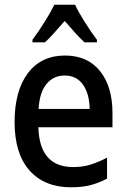

<svg xmlns="http://www.w3.org/2000/svg" viewBox="-20 -786 540 816"><path d="M282 10Q169 10 105.5 -61.5Q42 -133 42 -267Q42 -400 98.5 -475Q155 -550 256 -550Q352 -550 405 -484Q458 -418 458 -306V-245H143Q148 -76 291 -76Q334 -76 368.5 -87.5Q403 -99 435 -116V-27Q404 -10 367.5 0Q331 10 282 10ZM361 -323Q360 -388 332.5 -426.5Q305 -465 255 -465Q207 -465 177.5 -429Q148 -393 144 -323ZM118 -617Q144 -652 170 -693.5Q196 -735 211 -766H299Q315 -732 341 -691Q367 -650 392 -617V-606H339Q319 -625 298 -648Q277 -671 255 -697Q232 -671 210.5 -646.5Q189 -622 171 -606H118Z"/></svg>

Font: Noto Sans Mono ExtraCondensed Medium
Style: Regular
Weight: 500
Width: 2
Designer: Monotype Design Team
Foundry: Monotype Imaging Inc.
Version: Version 2.014